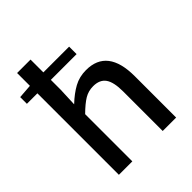

<svg xmlns="http://www.w3.org/2000/svg" viewBox="-199 -828 947 947"><g transform="rotate(-45 274.5 -355.0)"><path d="M329.6 -480Q478.5 -480 478.5 -288.1V0H384.8V-275.4Q384.8 -340.8 364.3 -369.9Q343.8 -398.9 298.3 -398.9Q265.1 -398.9 237.8 -382.6Q210.4 -366.2 172.9 -329.1V0H79.1V-568.4H5.9V-615.2L79.1 -620.6V-710H172.9V-620.6H352.5V-568.4H172.9V-500L168.9 -401.9Q208 -439 245.6 -459.5Q283.2 -480 329.6 -480Z"/></g></svg>

Font: Varta SemiBold
Style: Regular
Weight: 600
Designer: Joana Correia, Viktoriya Grabowska, Eben Sorkin
Foundry: Sorkin Type
Version: Version 1.003; ttfautohint (v1.3) -l 8 -r 24 -G 200 -x 12 -H